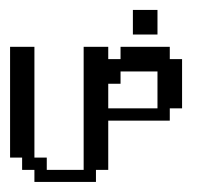

<svg xmlns="http://www.w3.org/2000/svg" viewBox="-20 -361 406 381"><path d="M292.5 -146V-219.2H219.2V-194.8H194.8V-146ZM48.3 0V-23.9H23.9V-48.3H0V-268.1H48.3V-48.3H72.8V-23.9H146V-268.1H194.8V-243.7H219.2V-268.1H316.9V-243.7H341.3V-146H316.9V-121.6H194.8V-23.9H170.4V0ZM243.7 -292.5V-341.3H292.5V-292.5Z"/></svg>

Font: FS Mondwest Regular
Style: Regular
Weight: 400
Designer: NZWStudios2024
Foundry: https://fontstruct.com
Version: Version 1.0